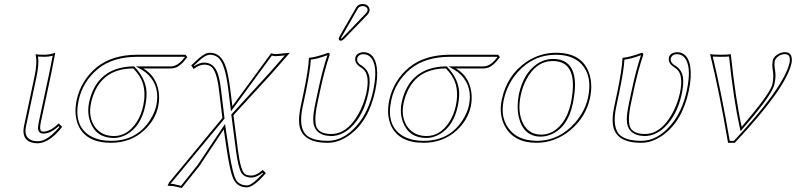

<svg xmlns="http://www.w3.org/2000/svg" viewBox="-20 -702 3967 957"><path d="M152.3 -321.8Q167 -391.6 157.2 -429.2L159.7 -431.2Q171.4 -429.2 203.1 -429.2Q228.5 -429.7 255.4 -439Q255.4 -438 236.8 -342.8L183.1 -90.8Q174.8 -51.8 189 -46.9Q192.9 -45.9 196.8 -45.9Q231.9 -46.9 272.5 -86.9L290 -69.8Q235.4 0 183.6 10.3Q175.8 11.7 169.4 12.2Q103 12.2 97.2 -40.5Q96.2 -55.2 99.1 -70.8ZM162.1 -319.8 108.9 -68.8Q98.1 -11.2 147.5 0Q158.2 2 169.4 2Q213.4 2 269.5 -61.5Q273.4 -65.9 276.4 -69.3L272.5 -73.2Q232.4 -36.6 196.8 -36.1Q171.4 -36.1 169.4 -61.5Q169.4 -63.5 169.4 -64.5Q169.9 -75.2 173.3 -93.3L227.1 -345.2Q232.4 -371.1 242.7 -424.3Q222.2 -418.9 203.1 -418.9Q187.5 -418.9 169.4 -419.9Q175.3 -382.3 162.1 -319.8Z M547.9 -23.9Q614.7 -23.9 660.2 -91.8Q684.1 -128.4 693.8 -174.8Q713.4 -266.6 672.4 -326.7Q661.1 -343.3 644.5 -360.8Q492.2 -360.8 443.8 -224.6Q437.5 -206.5 433.6 -188Q418.9 -118.7 453.6 -68.8Q486.3 -24.4 547.9 -23.9ZM830.6 -360.8H694.3Q757.3 -324.2 770.5 -247.6Q776.4 -210.4 768.6 -171.9Q753.9 -103.5 697.8 -51.8Q630.9 9.3 533.7 9.8Q409.2 9.8 370.1 -77.6Q347.2 -131.3 362.3 -204.1Q383.8 -301.3 461.4 -366.2Q538.6 -428.7 664.1 -429.2H904.8L913.6 -417Q879.4 -370.6 850.1 -363.3Q840.3 -360.8 830.6 -360.8ZM547.9 -14.2Q460 -14.2 430.2 -93.3Q419.9 -121.6 419.9 -152.3Q419.9 -172.4 423.8 -189.9Q451.7 -321.8 562 -358.4Q600.1 -370.6 644.5 -371.1H648.9L651.9 -367.7Q708.5 -306.6 710.4 -240.7Q711.4 -210 703.6 -172.9Q682.6 -74.2 613.8 -33.2Q581.5 -14.6 547.9 -14.2ZM830.6 -371.1Q863.3 -371.1 892.1 -406.2Q896.5 -411.6 900.9 -417L899.9 -418.9H664.1Q541.5 -418.5 467.8 -358.4Q392.1 -294.9 372.1 -202.1Q345.7 -79.1 425.3 -27.3Q449.7 -12.2 481.4 -4.9Q505.4 0 533.7 0Q663.1 0 729.5 -106Q751 -141.1 758.8 -174.3Q778.8 -268.1 719.7 -328.6Q705.6 -342.8 689.5 -352.5L657.2 -371.1Z M1071.3 -254.9Q1059.6 -351.6 1030.8 -371.1Q1016.6 -379.9 996.1 -379.9Q971.7 -378.9 945.3 -357.9L933.1 -376Q940.9 -382.8 955.1 -396.5Q992.7 -433.1 1016.1 -438Q1022.5 -439 1027.3 -439Q1084 -439 1107.4 -363.3Q1118.7 -326.2 1127.4 -258.8L1138.2 -172.9L1331.1 -436Q1332 -436 1353 -432.1L1424.8 -439L1331.1 -332L1143.6 -127.9L1166.5 50.8Q1179.7 148.9 1200.7 165.5Q1211.9 173.3 1235.4 172.9Q1259.8 171.9 1289.6 145L1305.2 161.1Q1244.6 231 1210.9 231.9Q1162.1 231.9 1142.1 187.5Q1127 153.3 1111.3 50.8L1095.2 -57.1L973.6 126L886.2 234.9L841.3 225.1L815.4 224.1L822.3 208L1088.4 -113.8ZM1081.5 -256.3 1099.1 -110.8 830.6 213.4 830.1 214.4 842.8 214.8 882.3 224.1 965.3 120.1 1101.6 -84 1121.6 49.3Q1140.1 171.4 1159.7 199.2Q1177.2 221.7 1210.9 222.2Q1235.4 222.2 1286.6 166.5Q1289.6 163.6 1291.5 161.6L1289.1 158.7Q1259.3 182.1 1235.4 183.1Q1197.3 183.1 1182.6 158.2Q1167 130.4 1156.7 52.2L1132.8 -131.3L1323.2 -338.9L1399.4 -425.8Q1368.2 -422.4 1353 -421.9Q1346.2 -422.4 1335 -424.8L1131.3 -147L1117.7 -257.8Q1101.6 -386.7 1066.9 -415.5Q1050.3 -428.7 1027.3 -429.2Q1003.4 -429.2 967.8 -395Q948.2 -376 946.3 -374.5L947.8 -372.1Q973.6 -389.2 996.1 -390.1Q1045.9 -390.1 1064.9 -336.9Q1075.2 -308.1 1081.5 -256.3Z M1575.7 -251 1562.5 -189Q1542 -92.8 1561 -62Q1580.1 -34.2 1631.3 -34.2Q1709.5 -34.2 1765.1 -131.3Q1793 -180.7 1805.7 -236.8Q1825.2 -328.1 1789.6 -357.9Q1783.7 -362.8 1775.4 -368.2Q1746.1 -387.7 1751 -414.1Q1755.4 -435.5 1782.2 -440.9Q1786.6 -441.9 1791 -441.9Q1846.7 -441.9 1857.9 -367.2Q1864.7 -317.9 1850.1 -249Q1817.4 -95.7 1717.8 -25.9Q1666 9.8 1613.3 9.8Q1483.4 9.8 1471.7 -82Q1467.3 -118.7 1479 -172.9L1492.2 -234.9Q1518.1 -357.9 1519.5 -411.1L1522 -414.1Q1556.2 -417 1616.2 -439Q1624 -437 1623.5 -429.2Q1597.2 -352.1 1575.7 -251ZM1787.1 -682.1Q1811.5 -682.1 1820.3 -662.6Q1823.2 -654.8 1821.8 -647Q1818.8 -636.2 1812 -628.9L1693.8 -506.8Q1686 -499.5 1680.2 -499Q1668.9 -499 1668.5 -508.8Q1668.5 -510.7 1668.9 -512.2Q1669.9 -516.1 1673.3 -522L1755.4 -665Q1766.1 -681.6 1787.1 -682.1ZM1565.9 -252.9Q1587.4 -354 1611.8 -426.8Q1562 -408.2 1529.3 -404.8Q1526.4 -349.6 1502 -232.9L1488.8 -170.9Q1465.3 -61.5 1511.2 -25.4Q1530.3 -10.7 1559.6 -4.9Q1583.5 0 1613.3 0Q1690.9 0 1756.8 -74.2Q1817.4 -143.1 1840.3 -251Q1867.7 -380.4 1823.2 -420.4Q1813.5 -428.7 1802.2 -430.7Q1796.9 -431.6 1791 -432.1Q1770.5 -432.1 1762.2 -416Q1761.2 -413.6 1760.7 -412.1Q1756.3 -392.6 1776.4 -378.9Q1778.8 -377.4 1780.8 -376.5Q1817.9 -353.5 1821.8 -311Q1824.7 -279.8 1815.4 -234.9Q1792.5 -127.4 1728.5 -66.4Q1683.1 -24.4 1631.3 -23.9Q1541.5 -25.4 1541 -107.9Q1541.5 -137.7 1552.7 -190.9ZM1787.1 -671.9Q1771.5 -670.9 1764.2 -660.2L1682.1 -517.1Q1680.2 -512.7 1678.7 -509.8Q1678.7 -509.8 1678.7 -509.3L1679.7 -508.8Q1683.1 -510.7 1687 -514.2L1804.7 -636.2Q1809.6 -641.6 1812 -648.9Q1814.9 -663.6 1797.9 -669.9Q1792.5 -671.9 1787.1 -671.9Z M2106 -23.9Q2172.9 -23.9 2218.3 -91.8Q2242.2 -128.4 2252 -174.8Q2271.5 -266.6 2230.5 -326.7Q2219.2 -343.3 2202.6 -360.8Q2050.3 -360.8 2002 -224.6Q1995.6 -206.5 1991.7 -188Q1977.1 -118.7 2011.7 -68.8Q2044.4 -24.4 2106 -23.9ZM2388.7 -360.8H2252.4Q2315.4 -324.2 2328.6 -247.6Q2334.5 -210.4 2326.7 -171.9Q2312 -103.5 2255.9 -51.8Q2189 9.3 2091.8 9.8Q1967.3 9.8 1928.2 -77.6Q1905.3 -131.3 1920.4 -204.1Q1941.9 -301.3 2019.5 -366.2Q2096.7 -428.7 2222.2 -429.2H2462.9L2471.7 -417Q2437.5 -370.6 2408.2 -363.3Q2398.4 -360.8 2388.7 -360.8ZM2106 -14.2Q2018.1 -14.2 1988.3 -93.3Q1978 -121.6 1978 -152.3Q1978 -172.4 1981.9 -189.9Q2009.8 -321.8 2120.1 -358.4Q2158.2 -370.6 2202.6 -371.1H2207L2210 -367.7Q2266.6 -306.6 2268.6 -240.7Q2269.5 -210 2261.7 -172.9Q2240.7 -74.2 2171.9 -33.2Q2139.6 -14.6 2106 -14.2ZM2388.7 -371.1Q2421.4 -371.1 2450.2 -406.2Q2454.6 -411.6 2459 -417L2458 -418.9H2222.2Q2099.6 -418.5 2025.9 -358.4Q1950.2 -294.9 1930.2 -202.1Q1903.8 -79.1 1983.4 -27.3Q2007.8 -12.2 2039.6 -4.9Q2063.5 0 2091.8 0Q2221.2 0 2287.6 -106Q2309.1 -141.1 2316.9 -174.3Q2336.9 -268.1 2277.8 -328.6Q2263.7 -342.8 2247.6 -352.5L2215.3 -371.1Z M2735.8 -397.9Q2652.3 -397.9 2603 -304.7Q2584.5 -269 2575.7 -228Q2557.6 -143.1 2588.4 -84Q2617.2 -31.7 2676.8 -30.8Q2737.8 -30.8 2781.7 -87.4Q2812 -127 2825.2 -187Q2868.2 -397 2735.8 -397.9ZM2481 -205.1Q2506.8 -326.7 2602.5 -392.6Q2670.9 -439 2751.5 -439Q2881.3 -439 2916.5 -336.9Q2935.1 -281.7 2920.9 -213.9Q2900.9 -119.1 2822.8 -53.2Q2747.6 9.3 2654.3 9.8Q2542.5 9.8 2497.1 -71.8Q2465.3 -130.9 2481 -205.1ZM2735.8 -408.2Q2833.5 -408.2 2844.7 -305.2Q2846.2 -292 2846.2 -278.8Q2845.7 -237.8 2835 -185.1Q2809.6 -65.4 2724.1 -30.8Q2699.7 -21.5 2676.8 -21Q2590.8 -21 2566.9 -113.8Q2560.1 -141.6 2560.1 -172.4Q2560.5 -202.1 2565.9 -230Q2587.9 -334.5 2654.8 -381.8Q2692.4 -407.7 2735.8 -408.2ZM2490.7 -203.1Q2470.7 -108.4 2525.9 -48.8Q2558.1 -15.1 2607.4 -4.9Q2629.9 -0.5 2654.3 0Q2769.5 0 2849.6 -94.2Q2897 -150.4 2911.1 -216.3Q2933.6 -321.8 2879.4 -381.3Q2849.1 -413.6 2800.8 -424.3Q2777.3 -429.2 2751.5 -429.2Q2637.2 -429.2 2559.1 -340.8Q2507.8 -282.2 2490.7 -203.1Z M3138.7 -251 3125.5 -189Q3105 -92.8 3124 -62Q3143.1 -34.2 3194.3 -34.2Q3272.5 -34.2 3328.1 -131.3Q3356 -180.7 3368.7 -236.8Q3388.2 -328.1 3352.5 -357.9Q3346.7 -362.8 3338.4 -368.2Q3309.1 -387.7 3314 -414.1Q3318.4 -435.5 3345.2 -440.9Q3349.6 -441.9 3354 -441.9Q3409.7 -441.9 3420.9 -367.2Q3427.7 -317.9 3413.1 -249Q3380.4 -95.7 3280.8 -25.9Q3229 9.8 3176.3 9.8Q3046.4 9.8 3034.7 -82Q3030.3 -118.7 3042 -172.9L3055.2 -234.9Q3081.1 -357.9 3082.5 -411.1L3085 -414.1Q3119.1 -417 3179.2 -439Q3187 -437 3186.5 -429.2Q3160.2 -352.1 3138.7 -251ZM3128.9 -252.9Q3150.4 -354 3174.8 -426.8Q3125 -408.2 3092.3 -404.8Q3089.4 -349.6 3064.9 -232.9L3051.8 -170.9Q3028.3 -61.5 3074.2 -25.4Q3093.3 -10.7 3122.6 -4.9Q3146.5 0 3176.3 0Q3253.9 0 3319.8 -74.2Q3380.4 -143.1 3403.3 -251Q3430.7 -380.4 3386.2 -420.4Q3376.5 -428.7 3365.2 -430.7Q3359.9 -431.6 3354 -432.1Q3333.5 -432.1 3325.2 -416Q3324.2 -413.6 3323.7 -412.1Q3319.3 -392.6 3339.4 -378.9Q3341.8 -377.4 3343.8 -376.5Q3380.9 -353.5 3384.8 -311Q3387.7 -279.8 3378.4 -234.9Q3355.5 -127.4 3291.5 -66.4Q3246.1 -24.4 3194.3 -23.9Q3104.5 -25.4 3104 -107.9Q3104.5 -137.7 3115.7 -190.9Z M3676.8 -69.8Q3810.5 -226.1 3827.6 -274.9Q3829.6 -281.2 3830.6 -286.1Q3837.9 -320.3 3831.1 -356.9Q3827.6 -378.9 3832 -400.9Q3836.4 -421.9 3864.3 -435.5Q3878.9 -441.9 3893.1 -441.9Q3926.3 -441.9 3926.8 -404.8Q3926.8 -395.5 3925.3 -387.2Q3897.9 -262.2 3642.6 9.8H3608.9Q3564.9 -247.1 3519.5 -432.1Q3535.6 -429.2 3572.3 -429.2Q3609.4 -429.2 3622.6 -432.1Q3646.5 -205.6 3676.8 -69.8ZM3684.1 -63 3671.4 -47.9 3667 -67.4Q3637.2 -200.7 3613.8 -420.4Q3599.1 -418.9 3572.3 -418.9Q3545.9 -418.9 3532.7 -419.9Q3575.7 -241.2 3617.2 0H3638.2Q3867.7 -245.6 3910.2 -370.6Q3913.6 -380.9 3915.5 -389.2Q3922.9 -431.2 3893.1 -432.1Q3863.8 -432.1 3845.7 -407.2Q3842.8 -402.3 3841.8 -398.9Q3837.9 -380.4 3843.8 -347.7Q3848.1 -319.3 3840.3 -283.7Q3831.1 -239.7 3744.1 -134.3Q3718.8 -103 3684.1 -63Z"/></svg>

Font: Linux Biolinum Outline O
Style: Italic
Weight: 400
Italic angle: -12°
Designer: Philipp H. Poll
Foundry: Philipp H. Poll
Version: Version 0.6.2